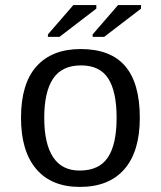

<svg xmlns="http://www.w3.org/2000/svg" viewBox="-20 -733 640 763"><path d="M535.6 -264.6Q535.6 -131.3 474.4 -60.8Q413.1 9.8 297.4 9.8Q184.1 9.8 123.8 -61.5Q63.5 -132.8 63.5 -264.6Q63.5 -400.9 125.2 -469.5Q187 -538.1 300.3 -538.1Q419.4 -538.1 477.5 -470.2Q535.6 -402.3 535.6 -264.6ZM443.4 -264.6Q443.4 -369.6 409.9 -421.4Q376.5 -473.1 301.8 -473.1Q226.1 -473.1 190.9 -420.4Q155.8 -367.7 155.8 -264.6Q155.8 -162.1 190.9 -108.6Q226.1 -55.2 296.4 -55.2Q374 -55.2 408.7 -107.4Q443.4 -159.7 443.4 -264.6ZM348.1 -586.4V-596.2L449.2 -712.9H540.5V-698.7L394 -586.4ZM170.4 -586.4V-596.2L271.5 -712.9H362.8V-698.7L216.3 -586.4Z"/></svg>

Font: Cousine
Style: Regular
Weight: 400
Monospace: yes
Designer: Steve Matteson
Foundry: Ascender Corporation
Version: Version 1.20